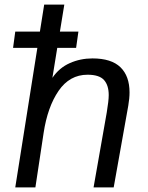

<svg xmlns="http://www.w3.org/2000/svg" viewBox="-20 -810 640 830"><path d="M141.5 -603H36.5L46 -673.5H152.5L171 -790H258L239 -673.5H319L309 -603H227.5L206.5 -473.5Q236 -517 281.8 -537.2Q327.5 -557.5 379.5 -557.5Q461.5 -557.5 500.8 -519.2Q540 -481 540 -410.5Q540 -385 534.5 -353L471.5 0H384.5L441.5 -324Q450 -375 450 -399Q450 -441.5 429.5 -464.2Q409 -487 358.5 -487Q281 -487 233.2 -417.2Q185.5 -347.5 168.5 -235L133 0H46Z"/></svg>

Font: JuliaMono Italic
Style: Regular
Weight: 400
Italic angle: -9°
Monospace: yes
Designer: cormullion
Foundry: corm
Version: Version 0.049; ttfautohint (v1.8.4)